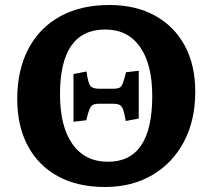

<svg xmlns="http://www.w3.org/2000/svg" viewBox="-20 -734 844 768"><path d="M400 14Q291 14 212.5 -28.5Q134 -71 91.5 -150Q49 -229 49 -338Q49 -454 93.5 -538.5Q138 -623 220.5 -668.5Q303 -714 417 -714Q523 -714 600 -671.5Q677 -629 719 -551.5Q761 -474 761 -367Q761 -253 716 -167.5Q671 -82 589.5 -34Q508 14 400 14ZM412 -87Q589 -87 589 -350Q589 -477 540 -546.5Q491 -616 401 -616Q220 -616 220 -357Q220 -228 270 -157.5Q320 -87 412 -87ZM274 -247V-438L326 -448Q332 -403 341 -391Q350 -379 377 -379H433Q449 -379 457.5 -383Q466 -387 471.5 -401.5Q477 -416 484 -445L535 -451V-260L483 -250Q478 -280 473 -294.5Q468 -309 459 -314Q450 -319 432 -319H376Q360 -319 351.5 -314.5Q343 -310 337.5 -296Q332 -282 325 -253Z"/></svg>

Font: Literata 12pt
Style: Bold
Weight: 700
Designer: Latin by Veronika Burian and Jose Scaglione. Greek by Irene Vlachou. Cyrillic by Vera Evstafieva.
Foundry: TypeTogether
Version: Version 3.002